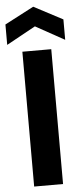

<svg xmlns="http://www.w3.org/2000/svg" viewBox="-64 -960 424 993"><g transform="rotate(-5 147.5 -463.5)"><path d="M72 0V-700H222V0ZM-3 -742V-848L148 -927L298 -848V-742L148 -825Z"/></g></svg>

Font: DM Sans 10pt Black
Style: Regular
Weight: 900
Version: Version 4.004;gftools[0.9.30]